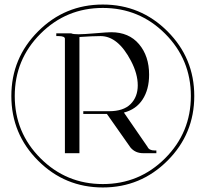

<svg xmlns="http://www.w3.org/2000/svg" viewBox="-20 -742 906 846"><path d="M470 -600Q548 -600 592.5 -547.5Q637 -495 637 -413Q637 -348 608.5 -304Q580 -260 526 -246L630 -95Q637 -79 661 -79H669V-67H621H611Q576 -67 555 -92L451 -240H347V-252H461Q524 -252 555.5 -283.5Q587 -315 587 -366Q587 -417 557 -474Q500 -583 423 -583Q390 -583 330 -579V-67H266V-571Q266 -583 238 -583H228V-595H294Q302 -591 326 -591Q348 -591 401 -595.5Q454 -600 470 -600ZM148 -604Q266 -722 433 -722Q600 -722 718 -604Q836 -486 836 -319Q836 -152 718 -34Q600 84 433 84Q266 84 148 -34Q30 -152 30 -319Q30 -486 148 -604ZM158.5 -593.5Q45 -480 45 -319Q45 -158 158.5 -44.5Q272 69 433 69Q594 69 707.5 -44.5Q821 -158 821 -319Q821 -480 707.5 -593.5Q594 -707 433 -707Q272 -707 158.5 -593.5Z"/></svg>

Font: kawoszeh
Style: Medium
Weight: 500
Version: Version 000.030